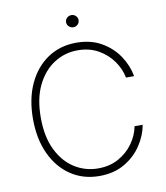

<svg xmlns="http://www.w3.org/2000/svg" viewBox="-96 -971 916 1060"><g transform="rotate(-10 362.0 -441.0)"><path d="M659.1 -500H613.6Q604.4 -549 573 -593.6Q541.5 -638.1 491.7 -666.4Q441.8 -694.6 376.1 -694.6Q304.3 -694.6 244.3 -656.2Q184.3 -617.9 148.1 -544.2Q111.9 -470.5 111.9 -363.6Q111.9 -256 148.1 -182.2Q184.3 -108.3 244.3 -70.5Q304.3 -32.7 376.1 -32.7Q441.8 -32.7 491.7 -60.7Q541.5 -88.8 573 -133.3Q604.4 -177.9 613.6 -227.3H659.1Q648.8 -168.3 612.7 -114Q576.7 -59.7 517 -24.9Q457.4 9.9 376.1 9.9Q285.5 9.9 216.1 -36.4Q146.7 -82.7 107.4 -166.9Q68.2 -251.1 68.2 -363.6Q68.2 -476.6 107.4 -560.5Q146.7 -644.5 216.1 -690.9Q285.5 -737.2 376.1 -737.2Q457.4 -737.2 517 -702.8Q576.7 -668.3 612.7 -614Q648.8 -559.7 659.1 -500ZM376.1 -823.9Q361.9 -823.9 351.4 -833.8Q340.9 -843.8 340.9 -858Q340.9 -872.2 351.4 -882.1Q361.9 -892 376.1 -892Q390.6 -892 400.7 -882.1Q410.9 -872.2 410.9 -858Q410.9 -843.8 400.7 -833.8Q390.6 -823.9 376.1 -823.9Z"/></g></svg>

Font: Inter Extra Light BETA
Style: Regular
Weight: 200
Designer: Rasmus Andersson
Foundry: rsms
Version: Version 3.011;git-f93a4a705